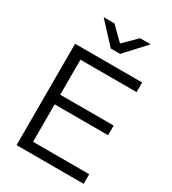

<svg xmlns="http://www.w3.org/2000/svg" viewBox="-223 -1058 1048 1173"><g transform="rotate(30 301.5 -471.5)"><path d="M558 0H85V-715H558V-647H162V-68H558ZM539 -332H152V-400H539ZM155 -943H231L361 -815H283L412 -943H487L354 -799H288Z"/></g></svg>

Font: Wix Madefor Display
Style: Regular
Weight: 400
Designer: Dalton Maag Ltd
Foundry: Dalton Maag Ltd
Version: Version 3.100